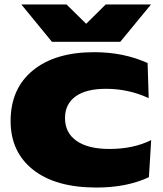

<svg xmlns="http://www.w3.org/2000/svg" viewBox="-20 -822 734 865"><path d="M404.8 -586.9Q536.6 -586.9 645 -538.1L649.9 -379.9Q559.6 -421.9 457 -421.9Q368.2 -421.9 320.6 -387.7Q272.9 -353.5 272.9 -290Q272.9 -223.6 325 -187.3Q377 -150.9 473.1 -150.9Q581.1 -150.9 661.1 -190.9L650.9 -23.9Q552.2 22.9 414.1 22.9Q231 22.9 129.4 -57.1Q27.8 -137.2 27.8 -276.9Q27.8 -422.4 127.9 -504.6Q228 -586.9 404.8 -586.9ZM522 -633.8H213.9L76.2 -801.8H279.8L368.2 -714.8L456.1 -801.8H660.2Z"/></svg>

Font: Mattone
Style: Bold
Weight: 700
Width: 6
Designer: Nunzio Mazzaferro
Foundry: Collletttivo
Version: Version 2.000;Glyphs 3.2 (3217)